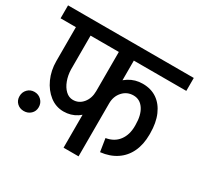

<svg xmlns="http://www.w3.org/2000/svg" viewBox="-162 -807 1013 976"><g transform="rotate(30 344.0 -319.0)"><path d="M382 -562V-638H713V-562ZM576 -276V-283H662V-276ZM489 -73 477 -149Q525 -157 550.5 -191Q576 -225 576 -276H662Q662 -218 641.5 -174.5Q621 -131 582 -105Q543 -79 489 -73ZM576 -283Q576 -341 553.5 -374.5Q531 -408 493 -408L504 -483Q553 -483 588 -459Q623 -435 642.5 -390Q662 -345 662 -283ZM347 -311Q347 -360 367.5 -399Q388 -438 424 -460.5Q460 -483 504 -483L493 -408Q455 -408 430 -380Q405 -352 405 -311ZM224 -159Q179 -159 143 -187Q107 -215 86 -261.5Q65 -308 65 -363H151Q152 -329 163 -299.5Q174 -270 193 -252Q212 -234 236 -234ZM224 -159 236 -234Q271 -234 294 -262Q317 -290 317 -332H375Q375 -283 355.5 -243.5Q336 -204 301.5 -181.5Q267 -159 224 -159ZM65 -362V-628H151V-362ZM-25 -562V-638H329V-562ZM317 0V-626H405V0ZM221 -562V-638H501V-562ZM48 -60Q24 -60 8 -75.5Q-8 -91 -8 -115Q-8 -139 8 -155.5Q24 -172 48 -172Q72 -172 88.5 -155.5Q105 -139 105 -115Q105 -91 88.5 -75.5Q72 -60 48 -60Z"/></g></svg>

Font: Akshar Light
Style: Regular
Weight: 400
Version: Version 1.100